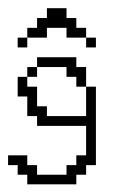

<svg xmlns="http://www.w3.org/2000/svg" viewBox="-44 -435 283 478"><path d="M23.9 23.9V0H0V-23.9H-23.9V-48.3H23.9V-23.9H48.3V0H121.6V-23.9H146V-48.3H170.4V-121.6H48.3V-146H23.9V-194.8H0V-243.7H23.9V-219.2H48.3V-170.4H72.8V-146H170.4V-219.2H194.8V-23.9H170.4V0H146V23.9ZM23.9 -243.7V-268.1H48.3V-243.7ZM146 -219.2V-243.7H121.6V-268.1H48.3V-292.5H146V-268.1H170.4V-219.2ZM0 -316.9V-341.3H23.9V-316.9ZM170.4 -316.9V-341.3H194.8V-316.9ZM23.9 -341.3V-365.7H48.3V-390.1H72.8V-414.6H121.6V-390.1H146V-365.7H170.4V-341.3H121.6V-365.7H72.8V-341.3Z"/></svg>

Font: FS Mondwest Regular
Style: Regular
Weight: 400
Designer: NZWStudios2024
Foundry: https://fontstruct.com
Version: Version 1.0